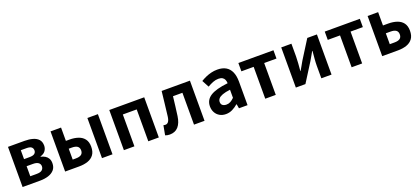

<svg xmlns="http://www.w3.org/2000/svg" viewBox="43 -1538 5505 2515"><g transform="rotate(-20 2795.0 -280.5)"><path d="M79.3 0V-559.8H310.3Q372.7 -559.8 422.6 -545.8Q472.5 -531.8 501.7 -500.1Q530.8 -468.5 530.8 -413.4Q530.8 -374.9 508.1 -342.5Q485.3 -310.2 436.8 -296.8V-292Q471.1 -284.5 497.2 -268.3Q523.4 -252.1 538.3 -225.8Q553.3 -199.4 553.3 -160.9Q553.3 -103.7 522.3 -68.3Q491.2 -33 439.4 -16.5Q387.6 0 323.3 0ZM222.1 -336.9H299.1Q347.9 -336.9 368.9 -353.5Q389.9 -370.1 389.9 -398.1Q389.9 -428.2 369.2 -444.7Q348.5 -461.2 301.3 -461.2H222.1ZM222.1 -98.3H313.9Q364.5 -98.3 387.4 -118.3Q410.2 -138.2 410.2 -170.5Q410.2 -200.1 386.3 -219.2Q362.4 -238.4 311.1 -238.4H222.1Z M672.3 0V-559.8H819V-374.2H869.5Q937 -374.2 990.4 -355.9Q1043.7 -337.6 1074.2 -297Q1104.8 -256.4 1104.8 -189Q1104.8 -120 1074.2 -78.4Q1043.7 -36.8 990.4 -18.4Q937 0 869.5 0ZM819 -113.3H861.7Q914.1 -113.3 939.3 -131.9Q964.6 -150.5 964.6 -189.8Q964.6 -227.5 939.3 -246.2Q914.1 -265 861.7 -265H819ZM1186 0V-559.8H1332.6V0Z M1491.3 0V-559.8H1978.3V0H1831.6V-444.1H1638V0Z M2127.5 13.8Q2109.3 13.8 2094.6 10.7Q2080 7.7 2065 2.3L2089.6 -130.2Q2096.1 -129.2 2102.7 -127.7Q2109.3 -126.2 2117 -126.2Q2142.2 -126.2 2158.8 -147.7Q2175.4 -169.2 2181.9 -218.9Q2192.9 -303.9 2201.9 -389.5Q2211 -475 2221.2 -559.8H2615.4V0H2468.7V-444.1H2337.3Q2329.7 -377.8 2321.7 -311.5Q2313.8 -245.1 2304.4 -178.6Q2291.2 -85.4 2247.4 -35.8Q2203.5 13.8 2127.5 13.8Z M2911.4 13.8Q2861.9 13.8 2824.6 -7.9Q2787.4 -29.5 2766.8 -67.2Q2746.2 -105 2746.2 -152.6Q2746.2 -242.2 2822.9 -291.6Q2899.7 -341 3068.3 -359.4Q3067.2 -386.8 3058.1 -408.6Q3049 -430.4 3028.4 -442.9Q3007.8 -455.5 2973.1 -455.5Q2934.3 -455.5 2896.3 -440.5Q2858.3 -425.6 2819 -402.4L2766.7 -500.1Q2800.1 -520.7 2837.2 -537.1Q2874.3 -553.4 2915.3 -563.5Q2956.3 -573.5 3000.1 -573.5Q3071.4 -573.5 3119 -545.7Q3166.6 -517.8 3190.9 -463Q3215.1 -408.3 3215.1 -327V0H3095.4L3084.9 -59.9H3080.4Q3044.3 -28.4 3002 -7.3Q2959.8 13.8 2911.4 13.8ZM2959.7 -101.1Q2991.1 -101.1 3016.6 -115.4Q3042.1 -129.7 3068.3 -155.8V-268.4Q3000.4 -260.3 2960.2 -245.2Q2920 -230.1 2903.1 -209.7Q2886.1 -189.3 2886.1 -163.8Q2886.1 -130.8 2906.7 -116Q2927.3 -101.1 2959.7 -101.1Z M3461.9 0V-444.1H3290.8V-559.8H3779.9V-444.1H3608.5V0Z M3888.3 0V-559.8H4030.3V-383.2Q4030.3 -340.9 4026.1 -287.8Q4021.9 -234.6 4017.5 -182.4H4021Q4035.6 -208.2 4055.2 -241.8Q4074.7 -275.5 4088.4 -300.5L4251.4 -559.8H4385.7V0H4243.6V-176.4Q4243.6 -218.8 4248.3 -272Q4253 -325.2 4257.4 -377.4H4253.2Q4238.7 -352.4 4219.4 -317.9Q4200.2 -283.5 4185.5 -259.3L4021.8 0Z M4665.9 0V-444.1H4494.8V-559.8H4983.9V-444.1H4812.5V0Z M5092.3 0V-559.8H5239V-374.2H5313.1Q5380.5 -374.2 5433.8 -355.9Q5487 -337.6 5517.6 -297Q5548.1 -256.4 5548.1 -189Q5548.1 -120 5517.6 -78.4Q5487 -36.8 5433.8 -18.4Q5380.5 0 5313.1 0ZM5239 -113.3H5304.4Q5356.9 -113.3 5381.6 -131.9Q5406.3 -150.5 5406.3 -189.8Q5406.3 -227.5 5381.6 -246.2Q5356.9 -265 5304.4 -265H5239Z"/></g></svg>

Font: Noto Sans HK Thin
Style: Regular
Weight: 100
Designer: Ryoko NISHIZUKA 西塚涼子 (kana, bopomofo & ideographs); Paul D. Hunt (Latin, Greek & Cyrillic); Sandoll Communications 산돌커뮤니
Foundry: Adobe
Version: Version 2.004-H2;hotconv 1.0.118;makeotfexe 2.5.65603